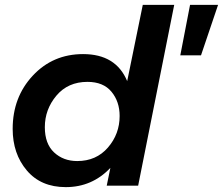

<svg xmlns="http://www.w3.org/2000/svg" viewBox="-20 -762 915 788"><path d="M250 6Q148 6 90 -62.5Q32 -131 32 -233Q32 -363 114.5 -451.5Q197 -540 321 -540Q456 -540 502 -429L566 -742H695L547 0H418L433 -73Q358 6 250 6ZM805 -535H720L760 -742H875ZM297 -101Q375 -101 423 -156.5Q471 -212 471 -286Q471 -345 437.5 -385.5Q404 -426 339 -426Q259 -426 211.5 -369.5Q164 -313 164 -240Q164 -172 202 -136.5Q240 -101 297 -101Z"/></svg>

Font: Argentum Sans Medium
Style: Italic
Weight: 500
Italic angle: -11°
Designer: Julieta Ulanovsky (font), Cristiano Sobral (main changes and remaster)
Foundry: Julieta Ulanovsky (font), Cristiano Sobral (main changes and remaster)
Version: Version 2.007;June 15, 2022;FontCreator 14.0.0.2814 64-bit; 